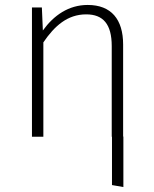

<svg xmlns="http://www.w3.org/2000/svg" viewBox="-20 -552 622 775"><path d="M477 -1V-372C477 -474 429 -532 334 -532C257 -532 197 -490 153 -429L149 -522H109V0H155V-381C200 -447 252 -494 328 -494C396 -494 431 -455 431 -366V0H432V195L478 203V-1Z"/></svg>

Font: Fira Sans ExtraLight
Style: Regular
Weight: 200
Designer: bBox Type GmbH & Carrois Corporate GbR & Edenspiekermann AG
Foundry: bBox Type GmbH & Carrois Corporate GbR & Edenspiekermann AG
Version: Version 4.300;PS 004.300;hotconv 1.0.88;makeotf.lib2.5.64775